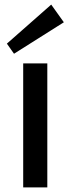

<svg xmlns="http://www.w3.org/2000/svg" viewBox="-20 -816 307 836"><path d="M186 -540V0H81V-540ZM258 -719 41 -582 10 -626 203 -796Z"/></svg>

Font: Pathway Extreme Medium
Style: Regular
Weight: 500
Designer: Eduardo Rodriguez Tunni
Foundry: Eduardo Rodriguez Tunni
Version: Version 1.001;gftools[0.9.26]